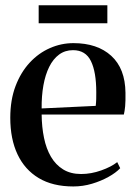

<svg xmlns="http://www.w3.org/2000/svg" viewBox="-20 -678 500 710"><path d="M251 11.5Q175 11.5 123.2 -19.5Q71.5 -50.5 44.8 -107.2Q18 -164 18 -242.5Q18 -308.5 37.5 -359.8Q57 -411 90 -446.5Q123 -482 164.8 -500.2Q206.5 -518.5 251.5 -518.5Q340 -518.5 391.5 -471.5Q443 -424.5 444 -335Q444.5 -304 442.8 -285.2Q441 -266.5 438 -254.5H134Q134.5 -208 142.8 -168Q151 -128 168.5 -98.2Q186 -68.5 213.5 -51.5Q241 -34.5 280 -34.5Q317 -34.5 354.2 -47.8Q391.5 -61 413.5 -78.5L424.5 -56Q408.5 -39 381 -23.8Q353.5 -8.5 320 1.5Q286.5 11.5 251 11.5ZM134 -277 334 -286.5Q335.5 -300 335.8 -312Q336 -324 336 -337Q336 -412 316.2 -452.2Q296.5 -492.5 250 -492.5Q220.5 -492.5 198.5 -476.2Q176.5 -460 162 -430.8Q147.5 -401.5 140.5 -362.2Q133.5 -323 134 -277ZM377 -658.5V-592H123V-658.5Z"/></svg>

Font: Merriweather 144pt Medium
Style: Regular
Weight: 500
Version: Version 2.100